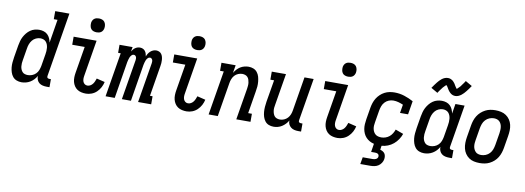

<svg xmlns="http://www.w3.org/2000/svg" viewBox="-70 -1209 5140 1879"><g transform="rotate(10 2500.0 -269.5)"><path d="M152 8Q126 8 103 -1Q80 -10 65 -28.5Q50 -47 42.5 -70.5Q35 -94 32.5 -118.5Q30 -143 32.5 -169Q35 -195 39 -221L59 -341Q63 -363 69 -385.5Q75 -408 86 -429Q97 -450 112.5 -469Q128 -488 148 -502Q168 -516 191 -522Q214 -528 236 -528Q260 -528 281.5 -521Q303 -514 318.5 -499Q334 -484 343 -464Q352 -444 356 -422L394 -655H357V-735H498L393 -99Q392 -93 392.5 -88Q393 -83 396.5 -79Q400 -75 405.5 -73.5Q411 -72 416 -72H431V8H402Q382 8 362.5 3.5Q343 -1 328.5 -12.5Q314 -24 306.5 -42Q299 -60 300 -81Q289 -61 273 -44Q257 -27 237 -15Q217 -3 195 2.5Q173 8 152 8ZM201 -72Q222 -72 243 -80Q264 -88 280 -104Q296 -120 304 -140.5Q312 -161 316 -182L336 -302Q339 -319 340 -335.5Q341 -352 339.5 -368Q338 -384 332.5 -399Q327 -414 317 -425.5Q307 -437 292 -442.5Q277 -448 261 -448Q239 -448 217.5 -438Q196 -428 181.5 -410Q167 -392 159 -370.5Q151 -349 148 -327L128 -207Q125 -192 124 -176.5Q123 -161 124.5 -145.5Q126 -130 131.5 -116.5Q137 -103 146.5 -92Q156 -81 171 -76.5Q186 -72 201 -72Z M792 8Q769 8 746.5 3Q724 -2 706 -14Q688 -26 676 -44.5Q664 -63 658.5 -84.5Q653 -106 653.5 -129.5Q654 -153 658 -176L702 -440H578V-520H806L747 -163Q744 -148 744 -132.5Q744 -117 749 -103.5Q754 -90 765.5 -81Q777 -72 793 -72Q808 -72 822 -80Q836 -88 845.5 -100.5Q855 -113 861 -127.5Q867 -142 872 -156L954 -136Q948 -108 934 -81.5Q920 -55 898 -34Q876 -13 848 -2.5Q820 8 792 8ZM791 -601Q775 -601 759.5 -606.5Q744 -612 735 -624.5Q726 -637 723.5 -653.5Q721 -670 723 -687Q725 -698 731 -709Q737 -720 747 -727Q757 -734 768.5 -736.5Q780 -739 792 -739Q808 -739 823.5 -733.5Q839 -728 848 -715.5Q857 -703 860 -686.5Q863 -670 860 -653Q858 -642 852 -631Q846 -620 836 -613Q826 -606 814.5 -603.5Q803 -601 791 -601Z M987 0 1060 -440H1034V-520H1164L1156 -475Q1163 -486 1171 -496Q1179 -506 1190 -513.5Q1201 -521 1213 -524.5Q1225 -528 1237 -528Q1252 -528 1265.5 -522Q1279 -516 1287.5 -505Q1296 -494 1300.5 -480.5Q1305 -467 1307 -452Q1312 -467 1320.5 -480.5Q1329 -494 1341 -505Q1353 -516 1368 -522Q1383 -528 1398 -528Q1414 -528 1428 -521.5Q1442 -515 1450.5 -503Q1459 -491 1463 -476Q1467 -461 1468 -445.5Q1469 -430 1468 -414Q1467 -398 1464 -383L1414 -80H1440V0H1310L1376 -398Q1377 -406 1377 -414.5Q1377 -423 1374 -430.5Q1371 -438 1364.5 -443Q1358 -448 1350 -448Q1337 -448 1327.5 -437.5Q1318 -427 1313 -415.5Q1308 -404 1305 -392Q1302 -380 1299 -367L1239 0H1149L1215 -398Q1216 -406 1216 -414.5Q1216 -423 1213 -430.5Q1210 -438 1203.5 -443Q1197 -448 1188 -448Q1176 -448 1166.5 -437.5Q1157 -427 1152 -415.5Q1147 -404 1144 -392Q1141 -380 1138 -367L1078 0Z M1792 8Q1769 8 1746.5 3Q1724 -2 1706 -14Q1688 -26 1676 -44.5Q1664 -63 1658.5 -84.5Q1653 -106 1653.5 -129.5Q1654 -153 1658 -176L1702 -440H1578V-520H1806L1747 -163Q1744 -148 1744 -132.5Q1744 -117 1749 -103.5Q1754 -90 1765.5 -81Q1777 -72 1793 -72Q1808 -72 1822 -80Q1836 -88 1845.5 -100.5Q1855 -113 1861 -127.5Q1867 -142 1872 -156L1954 -136Q1948 -108 1934 -81.5Q1920 -55 1898 -34Q1876 -13 1848 -2.5Q1820 8 1792 8ZM1791 -601Q1775 -601 1759.5 -606.5Q1744 -612 1735 -624.5Q1726 -637 1723.5 -653.5Q1721 -670 1723 -687Q1725 -698 1731 -709Q1737 -720 1747 -727Q1757 -734 1768.5 -736.5Q1780 -739 1792 -739Q1808 -739 1823.5 -733.5Q1839 -728 1848 -715.5Q1857 -703 1860 -686.5Q1863 -670 1860 -653Q1858 -642 1852 -631Q1846 -620 1836 -613Q1826 -606 1814.5 -603.5Q1803 -601 1791 -601Z M2011 0 2084 -440H2047V-520H2188L2175 -442Q2186 -461 2201 -477.5Q2216 -494 2234.5 -505.5Q2253 -517 2274.5 -522.5Q2296 -528 2316 -528Q2342 -528 2364.5 -519Q2387 -510 2402 -491Q2417 -472 2423.5 -449Q2430 -426 2432.5 -401Q2435 -376 2433 -350.5Q2431 -325 2426 -299L2390 -80H2427V0H2286L2338 -313Q2340 -328 2341.5 -343.5Q2343 -359 2341 -374Q2339 -389 2334.5 -403Q2330 -417 2320.5 -427.5Q2311 -438 2297 -443Q2283 -448 2267 -448Q2247 -448 2226.5 -439.5Q2206 -431 2191.5 -415Q2177 -399 2169 -378.5Q2161 -358 2158 -338L2102 0Z M2657 8Q2631 8 2608.5 -1Q2586 -10 2571.5 -29Q2557 -48 2550 -71Q2543 -94 2541 -119Q2539 -144 2541 -169.5Q2543 -195 2547 -221L2584 -440H2547V-520H2688L2636 -207Q2633 -192 2631.5 -176.5Q2630 -161 2632 -146Q2634 -131 2639 -117Q2644 -103 2653 -92.5Q2662 -82 2676.5 -77Q2691 -72 2707 -72Q2727 -72 2747 -80.5Q2767 -89 2782 -105Q2797 -121 2805 -141.5Q2813 -162 2816 -182L2872 -520H2963L2893 -99Q2892 -93 2892.5 -88Q2893 -83 2896.5 -79Q2900 -75 2905.5 -73.5Q2911 -72 2916 -72H2931V8H2902Q2882 8 2863 3.5Q2844 -1 2829.5 -12.5Q2815 -24 2806.5 -41.5Q2798 -59 2800 -79Q2789 -60 2773.5 -43.5Q2758 -27 2739 -15Q2720 -3 2699 2.5Q2678 8 2657 8Z M3292 8Q3269 8 3246.5 3Q3224 -2 3206 -14Q3188 -26 3176 -44.5Q3164 -63 3158.5 -84.5Q3153 -106 3153.5 -129.5Q3154 -153 3158 -176L3202 -440H3078V-520H3306L3247 -163Q3244 -148 3244 -132.5Q3244 -117 3249 -103.5Q3254 -90 3265.5 -81Q3277 -72 3293 -72Q3308 -72 3322 -80Q3336 -88 3345.5 -100.5Q3355 -113 3361 -127.5Q3367 -142 3372 -156L3454 -136Q3448 -108 3434 -81.5Q3420 -55 3398 -34Q3376 -13 3348 -2.5Q3320 8 3292 8ZM3291 -601Q3275 -601 3259.5 -606.5Q3244 -612 3235 -624.5Q3226 -637 3223.5 -653.5Q3221 -670 3223 -687Q3225 -698 3231 -709Q3237 -720 3247 -727Q3257 -734 3268.5 -736.5Q3280 -739 3292 -739Q3308 -739 3323.5 -733.5Q3339 -728 3348 -715.5Q3357 -703 3360 -686.5Q3363 -670 3360 -653Q3358 -642 3352 -631Q3346 -620 3336 -613Q3326 -606 3314.5 -603.5Q3303 -601 3291 -601Z M3557 220 3569 151H3669Q3677 151 3684.5 149.5Q3692 148 3699.5 144.5Q3707 141 3712.5 134.5Q3718 128 3719 120Q3720 112 3718 104.5Q3716 97 3709.5 92.5Q3703 88 3695.5 86.5Q3688 85 3680 85H3641L3654 2Q3631 -3 3610.5 -14.5Q3590 -26 3574.5 -42.5Q3559 -59 3549.5 -80Q3540 -101 3536 -124Q3532 -147 3533.5 -171.5Q3535 -196 3539 -221L3559 -341Q3563 -365 3571 -389Q3579 -413 3592.5 -435Q3606 -457 3625.5 -475.5Q3645 -494 3668 -506Q3691 -518 3716 -523Q3741 -528 3766 -528Q3818 -528 3865.5 -512.5Q3913 -497 3955 -474L3933 -340H3853L3867 -424Q3844 -434 3819.5 -441Q3795 -448 3768 -448Q3746 -448 3723.5 -439Q3701 -430 3684.5 -412Q3668 -394 3660 -372Q3652 -350 3648 -327L3628 -207Q3625 -191 3624 -174.5Q3623 -158 3626 -142.5Q3629 -127 3636 -113.5Q3643 -100 3654.5 -90Q3666 -80 3682 -76Q3698 -72 3714 -72Q3734 -72 3755 -79Q3776 -86 3793 -100Q3810 -114 3821.5 -133Q3833 -152 3840 -172L3919 -143Q3909 -114 3891 -87Q3873 -60 3848 -39Q3823 -18 3792.5 -6Q3762 6 3731 8L3725 48Q3739 52 3751 59Q3763 66 3770.5 77Q3778 88 3780 102.5Q3782 117 3780 132Q3777 152 3765 170.5Q3753 189 3735.5 200.5Q3718 212 3697.5 216Q3677 220 3657 220Z M4152 8Q4126 8 4103 -1Q4080 -10 4065 -28.5Q4050 -47 4042.5 -70.5Q4035 -94 4032.5 -118.5Q4030 -143 4032.5 -169Q4035 -195 4039 -221L4059 -341Q4063 -363 4069 -385.5Q4075 -408 4086 -429Q4097 -450 4112.5 -469Q4128 -488 4148 -502Q4168 -516 4191 -522Q4214 -528 4236 -528Q4260 -528 4281.5 -521Q4303 -514 4318.5 -499Q4334 -484 4343 -464Q4352 -444 4356 -422L4372 -520H4463L4393 -99Q4392 -93 4392.5 -88Q4393 -83 4396.5 -79Q4400 -75 4405.5 -73.5Q4411 -72 4416 -72H4431V8H4402Q4382 8 4362.5 3.5Q4343 -1 4328.5 -12.5Q4314 -24 4306.5 -42Q4299 -60 4300 -81Q4289 -61 4273 -44Q4257 -27 4237 -15Q4217 -3 4195 2.5Q4173 8 4152 8ZM4201 -72Q4222 -72 4243 -80Q4264 -88 4280 -104Q4296 -120 4304 -140.5Q4312 -161 4316 -182L4336 -302Q4339 -319 4340 -335.5Q4341 -352 4339.5 -368Q4338 -384 4332.5 -399Q4327 -414 4317 -425.5Q4307 -437 4292 -442.5Q4277 -448 4261 -448Q4239 -448 4217.5 -438Q4196 -428 4181.5 -410Q4167 -392 4159 -370.5Q4151 -349 4148 -327L4128 -207Q4125 -192 4124 -176.5Q4123 -161 4124.5 -145.5Q4126 -130 4131.5 -116.5Q4137 -103 4146.5 -92Q4156 -81 4171 -76.5Q4186 -72 4201 -72ZM4179 -597 4113 -635Q4125 -652 4135.5 -667Q4146 -682 4156 -694Q4166 -706 4175 -716Q4184 -726 4197 -736Q4210 -746 4225 -752Q4240 -758 4255 -758Q4261 -758 4266.5 -757.5Q4272 -757 4277 -755.5Q4282 -754 4287 -751.5Q4292 -749 4296.5 -746.5Q4301 -744 4304.5 -741Q4308 -738 4311.5 -734.5Q4315 -731 4318.5 -726.5Q4322 -722 4325.5 -718Q4329 -714 4331 -709.5Q4333 -705 4335.5 -701.5Q4338 -698 4341 -692.5Q4344 -687 4347.5 -682.5Q4351 -678 4353 -675Q4355 -672 4358 -668Q4362 -670 4364 -672Q4366 -674 4369.5 -677.5Q4373 -681 4375.5 -683.5Q4378 -686 4380 -688Q4382 -690 4384.5 -692.5Q4387 -695 4389.5 -697.5Q4392 -700 4394 -703Q4396 -706 4398.5 -709.5Q4401 -713 4403.5 -716.5Q4406 -720 4409 -724Q4412 -728 4415 -732Q4418 -736 4421 -740.5Q4424 -745 4427 -749.5Q4430 -754 4433 -759L4499 -721Q4487 -703 4476.5 -688.5Q4466 -674 4456 -662Q4446 -650 4437 -640Q4428 -630 4415 -620Q4402 -610 4387 -603.5Q4372 -597 4357 -597Q4350 -597 4343.5 -598Q4337 -599 4331.5 -601Q4326 -603 4320.5 -606Q4315 -609 4310.5 -612.5Q4306 -616 4301.5 -620.5Q4297 -625 4293 -629.5Q4289 -634 4285.5 -639Q4282 -644 4279 -649Q4276 -654 4273 -659Q4270 -664 4266.5 -670Q4263 -676 4260 -679.5Q4257 -683 4253 -687Q4250 -685 4247.5 -683Q4245 -681 4241.5 -677.5Q4238 -674 4236 -672Q4234 -670 4232 -667.5Q4230 -665 4227.5 -663Q4225 -661 4222.5 -658Q4220 -655 4218 -652Q4216 -649 4213.5 -646Q4211 -643 4208.5 -639.5Q4206 -636 4203 -632Q4200 -628 4197 -624Q4194 -620 4191 -615.5Q4188 -611 4185 -606.5Q4182 -602 4179 -597Z M4704 8Q4675 8 4647.5 2Q4620 -4 4598 -19.5Q4576 -35 4561 -57.5Q4546 -80 4539.5 -107Q4533 -134 4533.5 -163Q4534 -192 4539 -221L4559 -341Q4563 -365 4571 -389.5Q4579 -414 4593 -436.5Q4607 -459 4627 -477Q4647 -495 4670.5 -507Q4694 -519 4719 -523.5Q4744 -528 4769 -528Q4798 -528 4825.5 -522Q4853 -516 4875.5 -500.5Q4898 -485 4913 -462.5Q4928 -440 4934.5 -413Q4941 -386 4940 -357Q4939 -328 4934 -299L4914 -179Q4910 -155 4902 -130.5Q4894 -106 4880.5 -83.5Q4867 -61 4847 -43Q4827 -25 4803.5 -13Q4780 -1 4754.5 3.5Q4729 8 4704 8ZM4706 -72Q4728 -72 4750.5 -81Q4773 -90 4789.5 -108Q4806 -126 4814 -148Q4822 -170 4826 -193L4846 -313Q4848 -328 4849 -344Q4850 -360 4848 -375.5Q4846 -391 4840 -404.5Q4834 -418 4823.5 -428.5Q4813 -439 4798.5 -443.5Q4784 -448 4768 -448Q4746 -448 4723.5 -439Q4701 -430 4684.5 -412Q4668 -394 4660 -372Q4652 -350 4648 -327L4628 -207Q4625 -192 4624 -176Q4623 -160 4625 -144.5Q4627 -129 4633.5 -115.5Q4640 -102 4650 -91.5Q4660 -81 4675 -76.5Q4690 -72 4706 -72Z"/></g></svg>

Font: Iosevka Curly Slab Medium
Style: Italic
Weight: 500
Italic angle: -9°
Monospace: yes
Designer: Belleve Invis
Foundry: Belleve Invis
Version: Version 22.1.2; ttfautohint (v1.8.4)